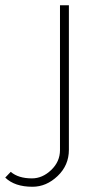

<svg xmlns="http://www.w3.org/2000/svg" viewBox="-148 -540 365 733"><path d="M-128 138 -107 116Q-78 141 -26 141Q14 141 47.5 109Q81 77 81 33V-520H115V32Q115 91 72 132Q29 173 -24 173Q-92 173 -128 138Z"/></svg>

Font: Raleway-v4020 ExtraLight
Style: Regular
Weight: 275
Designer: Matt McInerney, Pablo Impallari, Rodrigo Fuenzalida
Foundry: Matt McInerney, Pablo Impallari, Rodrigo Fuenzalida
Version: Version 4.020;PS 004.020;hotconv 1.0.88;makeotf.lib2.5.64775